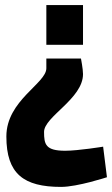

<svg xmlns="http://www.w3.org/2000/svg" viewBox="-20 -519 440 754"><path d="M5 17C5 164 73 215 220 215C284 215 400 177 400 177L385 57C385 57 287 73 236 73C159 73 153 48 153 -1C153 -61 306 -131 306 -228C306 -248 298 -289 298 -289H162V-251C162 -191 5 -125 5 17ZM306 -499H162V-343H306Z"/></svg>

Font: TitilliumMaps29L
Style: 999 wt
Weight: 900
Designer: Campivisivi
Foundry: Accademia di Belle Arti di Urbino and students of MA course of Visual design